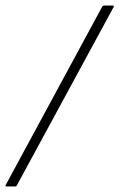

<svg xmlns="http://www.w3.org/2000/svg" viewBox="-33 -675 433 695"><path d="M-9 0Q-16 0 -12 -6L337 -651Q340 -655 344 -655H374Q377 -655 378.5 -654Q380 -653 378 -649L28 -4Q26 0 21 0Z"/></svg>

Font: Sofia Sans Semi Condensed ExtraLight
Style: Italic
Weight: 250
Italic angle: -9°
Version: Version 4.100